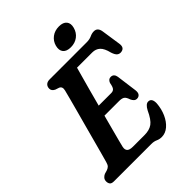

<svg xmlns="http://www.w3.org/2000/svg" viewBox="-253 -1006 1143 1143"><g transform="rotate(-45 319.0 -434.5)"><path d="M349.5 0H35Q15.5 0 8.5 -9.2Q1.5 -18.5 1.5 -32Q1.5 -46.5 9.5 -55.8Q17.5 -65 28 -69.5L51.5 -76.5Q64 -81 71.2 -88.2Q78.5 -95.5 83.5 -113.5Q89 -132.5 99 -169.5Q109 -206.5 121.8 -253.8Q134.5 -301 148.2 -351.8Q162 -402.5 174.8 -449.5Q187.5 -496.5 197.2 -533.2Q207 -570 211.5 -588.5Q218.5 -616.5 198 -625L174 -633Q152.5 -643.5 152.5 -662.5Q152.5 -679.5 163 -689.8Q173.5 -700 193 -700H505.5Q530 -700 547.5 -708.2Q565 -716.5 582 -716.5Q613.5 -716.5 619 -677L637 -556.5Q642.5 -518.5 611 -514Q595.5 -511.5 584 -520.5Q572.5 -529.5 564.5 -554.5Q554 -598.5 534.8 -616.2Q515.5 -634 486 -634H358Q353.5 -618.5 343 -580Q332.5 -541.5 318.2 -490Q304 -438.5 289.5 -383H395.5Q410.5 -383 419 -392.2Q427.5 -401.5 432.5 -431Q441 -453.5 460.5 -453.5Q474.5 -453.5 482 -445.2Q489.5 -437 491.5 -423.5L509 -292.5Q511.5 -271 503 -260.8Q494.5 -250.5 480 -250.5Q468.5 -250.5 461 -257.8Q453.5 -265 448.5 -276Q440 -302.5 428.2 -309.5Q416.5 -316.5 395.5 -316.5H271.5Q258.5 -267.5 247 -224.5Q235.5 -181.5 227.5 -150.8Q219.5 -120 217 -109Q212.5 -88.5 222.2 -77.2Q232 -66 261 -66H358Q399.5 -66 425 -84.2Q450.5 -102.5 475.5 -157Q494 -192 515 -192Q544 -192 543.5 -150Q540.5 -105 523.8 -67.5Q507 -30 480.8 -7.5Q454.5 15 423 15Q404 15 387.8 7.5Q371.5 0 349.5 0ZM418.5 -745.5Q383 -745.5 368 -764.2Q353 -783 361.5 -815.5Q370 -846.5 395 -865.2Q420 -884 455.5 -884Q490.5 -884 505.5 -865.2Q520.5 -846.5 512 -815.5Q503.5 -783.5 478.5 -764.5Q453.5 -745.5 418.5 -745.5Z"/></g></svg>

Font: Fraunces 144pt SuperSoft SemiBold
Style: Italic
Weight: 600
Italic angle: -16°
Version: Version 1.000;[b76b70a41]